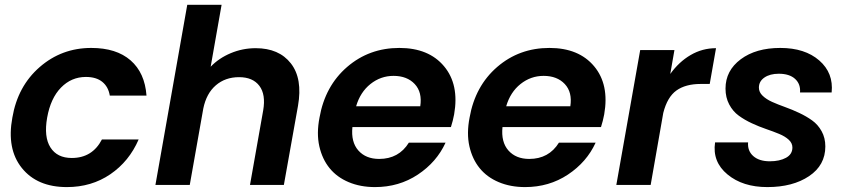

<svg xmlns="http://www.w3.org/2000/svg" viewBox="-20 -760 3484 789"><path d="M30.8 -276.9Q52.7 -405.8 143.1 -484.4Q233.4 -563 355 -563Q458 -563 516.6 -512Q575.2 -460.9 582 -367.2H431.2Q425.3 -403.3 400.4 -423.6Q375.5 -443.8 333 -443.8Q273.4 -443.8 230.7 -400.1Q188 -356.4 173.8 -276.9Q159.7 -197.3 187.3 -154.1Q214.8 -110.8 274.9 -110.8Q359.4 -110.8 398.9 -187H549.8Q510.7 -96.7 433.3 -43.9Q356 8.8 254.9 8.8Q132.8 8.8 69.8 -69.6Q6.8 -147.9 30.8 -276.9Z M618.7 0 749.5 -740.2H890.6L845.7 -485.8Q879.4 -521 928.2 -541.5Q977.1 -562 1030.8 -562Q1126.5 -562 1175.3 -499.5Q1224.1 -437 1204.6 -325.2L1146.5 0H1007.3L1061.5 -306.2Q1072.8 -371.6 1045.9 -407.2Q1019 -442.9 962.4 -442.9Q905.8 -442.9 866.9 -409.4Q828.1 -376 815.4 -314L759.8 0Z M1597.2 -448.2Q1544.4 -448.2 1502.4 -414.8Q1460.4 -381.3 1443.4 -323.2H1707Q1715.8 -380.9 1684.3 -414.6Q1652.8 -448.2 1597.2 -448.2ZM1811 -173.8Q1774.4 -93.8 1697 -42.5Q1619.6 8.8 1521 8.8Q1460.9 8.8 1412.8 -11.5Q1364.7 -31.7 1334.5 -68.8Q1304.2 -106 1292.2 -158.9Q1280.3 -211.9 1293 -276.9Q1315.9 -406.7 1406.5 -484.9Q1497.1 -563 1621.1 -563Q1741.7 -563 1804.7 -487.8Q1867.7 -412.6 1846.2 -290Q1841.3 -263.7 1833 -237.8H1428.2Q1421.9 -176.3 1452.6 -141.6Q1483.4 -106.9 1538.1 -106.9Q1618.7 -106.9 1660.2 -173.8Z M2213.9 -448.2Q2161.1 -448.2 2119.1 -414.8Q2077.1 -381.3 2060.1 -323.2H2323.7Q2332.5 -380.9 2301 -414.6Q2269.5 -448.2 2213.9 -448.2ZM2427.7 -173.8Q2391.1 -93.8 2313.7 -42.5Q2236.3 8.8 2137.7 8.8Q2077.6 8.8 2029.5 -11.5Q1981.4 -31.7 1951.2 -68.8Q1920.9 -106 1908.9 -158.9Q1897 -211.9 1909.7 -276.9Q1932.6 -406.7 2023.2 -484.9Q2113.8 -563 2237.8 -563Q2358.4 -563 2421.4 -487.8Q2484.4 -412.6 2462.9 -290Q2458 -263.7 2449.7 -237.8H2044.9Q2038.6 -176.3 2069.3 -141.6Q2100.1 -106.9 2154.8 -106.9Q2235.4 -106.9 2276.9 -173.8Z M2653.8 0H2512.7L2610.8 -554.2H2751.5L2734.4 -456.1Q2770 -505.9 2818.1 -533.9Q2866.2 -562 2922.4 -562L2896.5 -415H2859.4Q2797.4 -415 2759.8 -388.2Q2722.2 -361.3 2705.6 -295.9Z M3371.6 -158.2Q3371.6 -81.1 3304.7 -36.1Q3237.8 8.8 3133.3 8.8Q3032.2 8.8 2969.5 -43.2Q2906.7 -95.2 2918.5 -174.8H3054.2Q3051.3 -140.1 3075.4 -118.7Q3099.6 -97.2 3143.6 -97.2Q3183.6 -97.2 3210 -111.6Q3236.3 -126 3236.3 -153.8Q3236.3 -171.9 3221.2 -185.8Q3206.1 -199.7 3181.9 -209.7Q3157.7 -219.7 3128.4 -229.7Q3099.1 -239.7 3069.6 -253.4Q3040 -267.1 3015.9 -284.7Q2991.7 -302.2 2976.6 -330.8Q2961.4 -359.4 2961.4 -396Q2961.4 -469.7 3023.9 -516.4Q3086.4 -563 3186.5 -563Q3287.6 -563 3346.7 -511.5Q3405.8 -460 3397.5 -379.9H3267.6Q3270.5 -414.6 3247.3 -435.8Q3224.1 -457 3180.2 -457Q3144 -457 3121.3 -441.4Q3098.6 -425.8 3098.6 -399.9Q3098.6 -381.3 3113.8 -366.7Q3128.9 -352.1 3152.8 -341.3Q3176.8 -330.6 3206.1 -320.1Q3235.4 -309.6 3264.4 -295.9Q3293.5 -282.2 3317.4 -265.1Q3341.3 -248 3356.4 -220.7Q3371.6 -193.4 3371.6 -158.2Z"/></svg>

Font: SVN-Poppins SemiBold
Style: Italic
Weight: 600
Italic angle: -10°
Designer: Ninad Kale (Devanagari), Jonny Pinhorn (Latin)
Foundry: Indian Type Foundry
Version: Version 3.002 2017